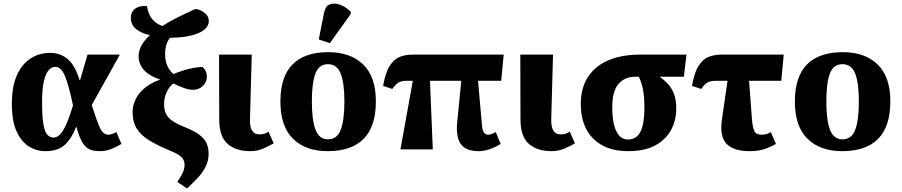

<svg xmlns="http://www.w3.org/2000/svg" viewBox="-20 -845 5100 1086"><path d="M237 10Q186 10 143 -17Q100 -44 73.5 -102.5Q47 -161 47 -257Q47 -355 75.5 -419Q104 -483 153 -514.5Q202 -546 263 -546Q320 -546 362 -511.5Q404 -477 430 -392H433L475 -536H658L499 -251Q527 -162 545 -122.5Q563 -83 593 -83Q611 -83 638 -98L667 -31Q639 -14 608.5 -2Q578 10 546 10Q513 10 489.5 1Q466 -8 447.5 -37Q429 -66 412 -127H410Q388 -66 349 -28Q310 10 237 10ZM282 -67Q308 -67 327.5 -93.5Q347 -120 363 -161.5Q379 -203 393 -249Q368 -367 346.5 -417Q325 -467 293 -467Q274 -467 257 -450Q240 -433 229 -389Q218 -345 218 -264Q218 -179 226.5 -137Q235 -95 249.5 -81Q264 -67 282 -67Z M1038 221 983 184Q1002 156 1013 133.5Q1024 111 1024 86Q1024 64 1008.5 46Q993 28 946 9Q876 -20 828 -48.5Q780 -77 755 -115.5Q730 -154 730 -210Q730 -269 769 -317.5Q808 -366 884 -394V-396Q823 -416 793.5 -450Q764 -484 764 -526Q764 -556 779 -585.5Q794 -615 828 -646Q720 -671 720 -744Q720 -777 744 -795.5Q768 -814 811 -811Q814 -791 822.5 -769Q831 -747 849 -728Q867 -709 899 -698Q934 -721 980.5 -744.5Q1027 -768 1085 -794Q1112 -792 1136.5 -773Q1161 -754 1161 -727Q1161 -684 1104.5 -658.5Q1048 -633 941 -631Q929 -616 921.5 -593Q914 -570 914 -539Q914 -502 925.5 -475Q937 -448 961 -426Q1008 -446 1051.5 -456Q1095 -466 1126 -466Q1135 -458 1142.5 -444.5Q1150 -431 1150 -410Q1150 -381 1127.5 -359Q1105 -337 1072 -337Q1050 -337 1021 -347Q992 -357 960 -373Q934 -351 921 -320Q908 -289 908 -257Q908 -230 916 -208Q924 -186 947.5 -167Q971 -148 1018 -129Q1074 -107 1105 -84.5Q1136 -62 1148 -35.5Q1160 -9 1160 25Q1160 65 1142.5 99Q1125 133 1097 162.5Q1069 192 1038 221Z M1396 10Q1314 10 1267 -31.5Q1220 -73 1220 -169L1219 -536H1404L1394 -173Q1391 -85 1446 -85Q1463 -85 1474.5 -88.5Q1486 -92 1499 -100L1528 -34Q1507 -22 1472 -6Q1437 10 1396 10Z M1834 10Q1709 10 1637.5 -60Q1566 -130 1566 -271Q1566 -411 1634.5 -480.5Q1703 -550 1837 -550Q1962 -550 2034 -480.5Q2106 -411 2106 -271Q2106 -130 2037 -60Q1968 10 1834 10ZM1836 -57Q1887 -57 1907.5 -111.5Q1928 -166 1928 -271Q1928 -376 1907 -429Q1886 -482 1835 -482Q1784 -482 1764 -429Q1744 -376 1744 -271Q1744 -166 1764.5 -111.5Q1785 -57 1836 -57ZM1846 -601 1783 -622 1813 -773Q1821 -812 1847 -821Q1873 -830 1905.5 -817.5Q1938 -805 1964 -778V-766Z M2245 0 2315 -388H2280Q2254 -388 2237.5 -380Q2221 -372 2199 -342L2147 -359Q2160 -435 2184.5 -473Q2209 -511 2241.5 -523.5Q2274 -536 2312 -536H2829L2815 -388H2684L2705 -148Q2707 -114 2715 -98.5Q2723 -83 2743 -83Q2757 -83 2784 -98L2812 -31Q2776 -9 2745.5 0.5Q2715 10 2687 10Q2616 10 2587 -29.5Q2558 -69 2566 -153L2589 -388H2412L2428 0Z M3100 10Q3018 10 2971 -31.5Q2924 -73 2924 -169L2923 -536H3108L3098 -173Q3095 -85 3150 -85Q3167 -85 3178.5 -88.5Q3190 -92 3203 -100L3232 -34Q3211 -22 3176 -6Q3141 10 3100 10Z M3532 10Q3407 10 3336 -60.5Q3265 -131 3265 -257Q3265 -350 3307.5 -412.5Q3350 -475 3424.5 -505.5Q3499 -536 3597 -536H3863L3848 -411H3711Q3734 -395 3755.5 -373Q3777 -351 3791 -317Q3805 -283 3805 -231Q3805 -165 3776 -110.5Q3747 -56 3687 -23Q3627 10 3532 10ZM3532 -56Q3581 -56 3603 -101Q3625 -146 3625 -234Q3625 -287 3620 -320Q3615 -353 3608 -374Q3601 -395 3593 -411H3572Q3515 -411 3479 -371Q3443 -331 3443 -235Q3443 -152 3465.5 -104Q3488 -56 3532 -56Z M4220 10Q4130 10 4090 -31Q4050 -72 4063 -166L4095 -388H4027Q4001 -388 3984.5 -380Q3968 -372 3946 -342L3894 -359Q3907 -435 3931.5 -473Q3956 -511 3988.5 -523.5Q4021 -536 4059 -536H4413L4399 -388H4217L4233 -173Q4237 -125 4246.5 -104Q4256 -83 4288 -83Q4304 -83 4316.5 -87Q4329 -91 4340 -98L4369 -31Q4348 -18 4310.5 -4Q4273 10 4220 10Z M4744 10Q4619 10 4547.5 -60Q4476 -130 4476 -271Q4476 -411 4544.5 -480.5Q4613 -550 4747 -550Q4872 -550 4944 -480.5Q5016 -411 5016 -271Q5016 -130 4947 -60Q4878 10 4744 10ZM4746 -57Q4797 -57 4817.5 -111.5Q4838 -166 4838 -271Q4838 -376 4817 -429Q4796 -482 4745 -482Q4694 -482 4674 -429Q4654 -376 4654 -271Q4654 -166 4674.5 -111.5Q4695 -57 4746 -57Z"/></svg>

Font: Noto Serif ExtraBold
Style: Regular
Weight: 800
Designer: Monotype Design Team
Foundry: Monotype Imaging Inc.
Version: Version 2.014